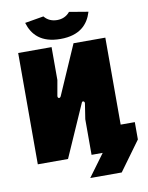

<svg xmlns="http://www.w3.org/2000/svg" viewBox="-108 -972 919 1189"><g transform="rotate(-10 351.5 -378.0)"><path d="M56 0H246L391 -329C396 -341 411 -334 409 -321L394 -224V0H464L361 140H559L693 -44V-153H604V-700H404L269 -391C262 -375 246 -381 249 -397L266 -493V-700H56ZM330 -740C451 -740 506 -799 529 -876L410 -896C389 -870 361 -859 330 -859C298 -859 270 -870 249 -896L131 -876C154 -799 209 -740 330 -740Z"/></g></svg>

Font: Finlandica Black
Style: Regular
Weight: 900
Designer: Niklas Ekholm, Juho Hiilivirta, Jaakko Suomalainen
Foundry: Helsinki Type Studio
Version: Version 2.000;Glyphs 3.2 (3202)